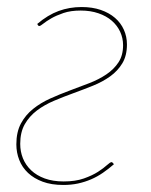

<svg xmlns="http://www.w3.org/2000/svg" viewBox="-20 -518 428 546"><path d="M304 -51Q288.5 -37.5 272.5 -26.5Q256.5 -15.5 239 -8Q221.5 -0.5 202 3.8Q182.5 8 160 8Q126.5 8 101.5 -1.2Q76.5 -10.5 59.8 -26.2Q43 -42 34.8 -63Q26.5 -84 26.5 -107.5Q26.5 -142.5 39.5 -166.8Q52.5 -191 74 -208.2Q95.5 -225.5 122.8 -237.8Q150 -250 178.2 -260.5Q206.5 -271 233.8 -281.5Q261 -292 282.5 -306.5Q304 -321 317 -340.8Q330 -360.5 330 -389.5Q330 -409.5 321.8 -427.5Q313.5 -445.5 298 -459Q282.5 -472.5 260 -480.2Q237.5 -488 209.5 -488Q181 -488 160.5 -481Q140 -474 125.8 -465.8Q111.5 -457.5 103.2 -450.8Q95 -444 91.5 -444Q89 -444 87.5 -447L86 -450Q116 -475.5 146.8 -486.8Q177.5 -498 212 -498Q242.5 -498 266.5 -489.8Q290.5 -481.5 307 -467.2Q323.5 -453 332.2 -433.5Q341 -414 341 -391.5Q341 -360 328 -338.2Q315 -316.5 293.5 -301Q272 -285.5 244.8 -274.5Q217.5 -263.5 189.2 -253.2Q161 -243 133.8 -231.5Q106.5 -220 85 -203.8Q63.5 -187.5 50.5 -164.8Q37.5 -142 37.5 -109Q37.5 -87 45.2 -67.8Q53 -48.5 68.5 -33.8Q84 -19 107.2 -10.5Q130.5 -2 161 -2Q194.5 -2 218.5 -10.5Q242.5 -19 258.8 -29.5Q275 -40 284.2 -48.5Q293.5 -57 297.5 -57Q299 -57 301.5 -54L304 -51Z"/></svg>

Font: Lato Hairline
Style: Italic
Weight: 100
Italic angle: -7°
Designer: Lukasz Dziedzic
Foundry: tyPoland Lukasz Dziedzic
Version: Version 2.007; 2014-02-27